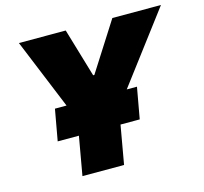

<svg xmlns="http://www.w3.org/2000/svg" viewBox="-102 -813 983 927"><g transform="rotate(-15 389.5 -350.0)"><path d="M199 0H407L441 -193H537L565 -349H514L779 -700H536L381 -457H375L303 -700H69L213 -349H155L127 -193H233Z"/></g></svg>

Font: Fixel Display Black
Style: Italic
Weight: 900
Italic angle: -10°
Designer: AlfaBravo + MacPaw
Foundry: Kyrylo Tkachov, Marchela Mozhyna, Serhii Makarenko, Maria Weinstein, Zakhar Kryvoshyya
Version: Version 1.210;Glyphs 3.2 (3217)